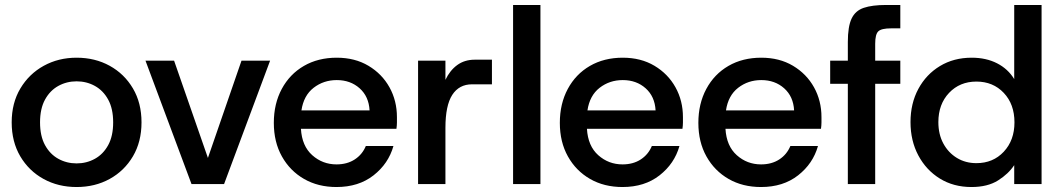

<svg xmlns="http://www.w3.org/2000/svg" viewBox="-20 -740 4257 772"><path d="M288 12Q214 12 155 -20.5Q96 -53 61.5 -111.5Q27 -170 27 -248Q27 -326 62 -384.5Q97 -443 156 -475.5Q215 -508 288 -508Q362 -508 421 -475.5Q480 -443 514.5 -384.5Q549 -326 549 -248Q549 -170 514.5 -111.5Q480 -53 421 -20.5Q362 12 288 12ZM288 -83Q328 -83 361.5 -101.5Q395 -120 415 -156.5Q435 -193 435 -248Q435 -303 415 -339.5Q395 -376 361.5 -394.5Q328 -413 288 -413Q248 -413 214.5 -394.5Q181 -376 161 -339.5Q141 -303 141 -248Q141 -193 161 -156.5Q181 -120 214.5 -101.5Q248 -83 288 -83Z M750 0 565 -496H680L816 -105L951 -496H1066L881 0Z M1333 12Q1259 12 1202.5 -20.5Q1146 -53 1113.5 -111Q1081 -169 1081 -246Q1081 -323 1113 -382.5Q1145 -442 1202 -475Q1259 -508 1334 -508Q1407 -508 1461.5 -475.5Q1516 -443 1546 -389Q1576 -335 1576 -269Q1576 -259 1576 -247.5Q1576 -236 1574 -222H1190Q1194 -153 1235.5 -116Q1277 -79 1333 -79Q1376 -79 1406.5 -99Q1437 -119 1451 -153H1562Q1542 -82 1482 -35Q1422 12 1333 12ZM1334 -418Q1281 -418 1241 -387Q1201 -356 1192 -296H1466Q1463 -352 1426 -385Q1389 -418 1334 -418Z M1661 0V-496H1771V-419Q1789 -457 1818.5 -478.5Q1848 -500 1889 -500H1958V-401H1878Q1826 -401 1798.5 -358.5Q1771 -316 1771 -226V0Z M2043 0V-720H2153V0Z M2483 12Q2409 12 2352.5 -20.5Q2296 -53 2263.5 -111Q2231 -169 2231 -246Q2231 -323 2263 -382.5Q2295 -442 2352 -475Q2409 -508 2484 -508Q2557 -508 2611.5 -475.5Q2666 -443 2696 -389Q2726 -335 2726 -269Q2726 -259 2726 -247.5Q2726 -236 2724 -222H2340Q2344 -153 2385.5 -116Q2427 -79 2483 -79Q2526 -79 2556.5 -99Q2587 -119 2601 -153H2712Q2692 -82 2632 -35Q2572 12 2483 12ZM2484 -418Q2431 -418 2391 -387Q2351 -356 2342 -296H2616Q2613 -352 2576 -385Q2539 -418 2484 -418Z M3040 12Q2966 12 2909.5 -20.5Q2853 -53 2820.5 -111Q2788 -169 2788 -246Q2788 -323 2820 -382.5Q2852 -442 2909 -475Q2966 -508 3041 -508Q3114 -508 3168.5 -475.5Q3223 -443 3253 -389Q3283 -335 3283 -269Q3283 -259 3283 -247.5Q3283 -236 3281 -222H2897Q2901 -153 2942.5 -116Q2984 -79 3040 -79Q3083 -79 3113.5 -99Q3144 -119 3158 -153H3269Q3249 -82 3189 -35Q3129 12 3040 12ZM3041 -418Q2988 -418 2948 -387Q2908 -356 2899 -296H3173Q3170 -352 3133 -385Q3096 -418 3041 -418Z M3389 0V-403H3318V-496H3389V-571Q3389 -633 3404 -665Q3419 -697 3453 -708.5Q3487 -720 3543 -720H3600V-626H3563Q3524 -626 3511.5 -614Q3499 -602 3499 -564V-496H3600V-403H3499V0Z M3886 12Q3814 12 3759 -22Q3704 -56 3672.5 -115Q3641 -174 3641 -249Q3641 -324 3672.5 -382.5Q3704 -441 3759.5 -474.5Q3815 -508 3887 -508Q3945 -508 3989 -485.5Q4033 -463 4058 -422V-720H4168V0H4058V-76Q4035 -41 3993 -14.5Q3951 12 3886 12ZM3906 -84Q3973 -84 4016 -130Q4059 -176 4059 -248Q4059 -321 4016 -366.5Q3973 -412 3906 -412Q3839 -412 3796 -366.5Q3753 -321 3753 -249Q3753 -200 3773 -163Q3793 -126 3827.5 -105Q3862 -84 3906 -84Z"/></svg>

Font: HostGroteskMedium
Style: Regular
Weight: 500
Designer: Doukan Karapınar based on Poppins by Indian Type Foundry, Jonny Pinhorn
Foundry: Element Type
Version: Version 1.001; ttfautohint (v1.8.4.7-5d5b)